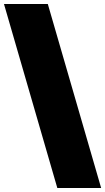

<svg xmlns="http://www.w3.org/2000/svg" viewBox="-20 -828 530 968"><path d="M269 120 0 -808H221L490 120Z"/></svg>

Font: Encode Sans Semi Expanded Black
Style: Regular
Weight: 900
Width: 6
Designer: Multiple Designers
Foundry: Impallari Type
Version: Version 2.000